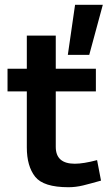

<svg xmlns="http://www.w3.org/2000/svg" viewBox="-20 -765 455 796"><path d="M261.2 -537.5H350L406.2 -745H291.2ZM290 -86.2Q211.2 -86.2 211.2 -156.2V-386.2H377.5V-480H211.2V-617.5H91.2V-480H11.2V-386.2H91.2V-153.8Q91.2 -76.2 125.6 -32.5Q160 11.2 263.8 11.2Q293.8 11.2 324.4 3.8Q355 -3.8 398.8 -16.2L382.5 -101.2Q326.2 -86.2 290 -86.2Z"/></svg>

Font: Cambay
Style: Bold
Weight: 700
Designer: Pooja Saxena
Foundry: Pooja Saxena
Version: Version 1.096;PS 001.096;hotconv 1.0.70;makeotf.lib2.5.58329